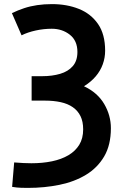

<svg xmlns="http://www.w3.org/2000/svg" viewBox="-20 -729 600 935"><path d="M116 186Q104 186 83.5 185.5Q63 185 39 181L49 62Q69 64 94.5 65Q120 66 133 66Q187 66 233 56.5Q279 47 313 27Q347 7 366 -24Q385 -55 385 -99Q385 -137 372 -163.5Q359 -190 334.5 -207Q310 -224 275.5 -231.5Q241 -239 199 -239H134V-358H186Q234 -358 273 -369.5Q312 -381 334.5 -407Q357 -433 357 -476Q357 -531 320 -560Q283 -589 232 -589Q193 -589 154 -580.5Q115 -572 85 -557L38 -665Q67 -679 97 -689Q127 -699 161 -704Q195 -709 233 -709Q306 -709 364.5 -685.5Q423 -662 457.5 -612Q492 -562 492 -482Q492 -448 480.5 -416Q469 -384 446 -357Q423 -330 389 -309Q455 -278 487.5 -222.5Q520 -167 520 -105Q520 -23 487.5 32.5Q455 88 399 122Q343 156 270 171Q197 186 116 186Z"/></svg>

Font: Ubuntu Sans Mono
Style: Bold
Weight: 700
Monospace: yes
Designer: Dalton Maag Ltd
Foundry: Dalton Maag Ltd
Version: Version 1.006